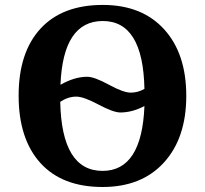

<svg xmlns="http://www.w3.org/2000/svg" viewBox="-20 -745 827 775"><path d="M394 9.8Q230.5 9.8 142.8 -87.4Q55.2 -184.6 55.2 -358.9Q55.2 -533.2 143.3 -629.2Q231.4 -725.1 395 -725.1Q552.7 -725.1 642.3 -627Q731.9 -528.8 731.9 -357.9Q731.9 -188 641.8 -89.1Q551.8 9.8 394 9.8ZM563 -386.2Q557.6 -660.2 395 -660.2Q234.4 -660.2 224.1 -402.8Q280.8 -435.1 332 -435.1Q360.8 -435.1 419.4 -403.1Q478 -371.1 507.8 -371.1Q537.1 -371.1 563 -386.2ZM223.1 -334Q229 -55.2 394 -55.2Q552.7 -55.2 563 -316.9Q513.7 -291 465.8 -291Q437.5 -291 377.4 -323Q317.4 -355 288.1 -355Q254.9 -355 223.1 -334Z"/></svg>

Font: Droids
Style: b
Weight: 700
Foundry: Ascender Corporation
Version: Version 1.00 build 113